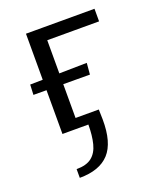

<svg xmlns="http://www.w3.org/2000/svg" viewBox="-116 -488 619 745"><g transform="rotate(-20 193.5 -115.5)"><path d="M80 0V-414H149V0ZM259 -180 26 -181 28 -223 263 -227ZM116 -362V-414H363V-362ZM85 183V147Q126 147 148 129.5Q170 112 178.5 78.5Q187 45 187 0H104V-41H245L246 0Q247 96 207 139.5Q167 183 85 183Z"/></g></svg>

Font: Ysabeau Office
Style: Regular
Weight: 400
Designer: Christian Thalmann (Catharsis Fonts)
Version: Version 2.001;gftools[0.9.30]; featfreeze: tnum,lnum,ss02